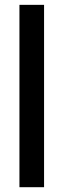

<svg xmlns="http://www.w3.org/2000/svg" viewBox="-20 -780 264 800"><path d="M163.6 0H61V-759.8H163.6Z"/></svg>

Font: Open Sans Condensed SemiBold
Style: Regular
Weight: 600
Width: 3
Designer: Monotype Design Team
Foundry: Monotype Imaging Inc.
Version: Version 3.000; ttfautohint (v1.8.4)